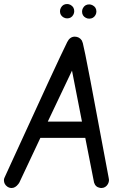

<svg xmlns="http://www.w3.org/2000/svg" viewBox="-67 -940 642 960"><path d="M232.9 -883.8Q232.9 -893.1 237.8 -901.9Q248 -919.9 268.6 -919.9Q277.3 -919.9 285.6 -915.5Q304.2 -905.3 304.2 -883.8Q304.2 -875 299.8 -866.7Q290 -848.1 268.6 -848.1Q259.8 -848.1 251.5 -852.5Q232.9 -862.8 232.9 -883.8ZM343.3 -882.3Q343.3 -891.1 347.7 -899.4Q357.9 -918 378.9 -918Q387.7 -918 396 -913.6Q415 -903.8 415 -882.3Q415 -873.5 410.6 -865.2Q400.4 -846.7 378.9 -846.7Q369.6 -846.7 361.8 -851.1Q343.3 -860.8 343.3 -882.3ZM342.3 -737.3Q344.7 -731.9 347.2 -724.1Q358.9 -684.1 476.6 -49.8Q478 -44.9 478 -40Q478 -29.8 472.7 -20Q460.9 0 439.9 0Q437 0 433.6 -0.5Q410.2 -4.4 403.3 -27.3L359.4 -250.5H134.8L29.3 -26.4Q27.3 -22.9 24.4 -19.5Q9.3 0 -8.8 0Q-20 0 -29.8 -6.3Q-47.4 -18.6 -47.4 -39.1Q-47.4 -44.9 -44.9 -50.8Q-34.7 -74.2 -11.2 -124.5Q223.1 -637.2 269 -729.5Q282.2 -756.3 306.6 -756.8Q330.1 -756.3 342.3 -737.3ZM293 -586.9 171.9 -332H342.8Z"/></svg>

Font: Vibur
Style: Medium
Weight: 400
Version: Version 1.004